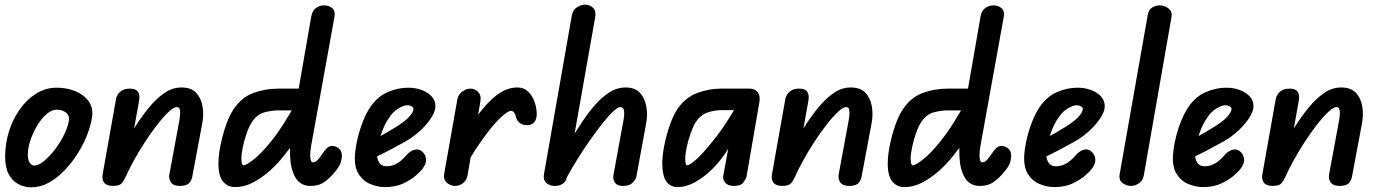

<svg xmlns="http://www.w3.org/2000/svg" viewBox="-20 -795 5915 821"><path d="M113 6Q85 6 59 -7.5Q33 -21 17.5 -49.5Q2 -78 2 -125Q2 -182 19 -235Q36 -288 66 -329.5Q96 -371 136 -395.5Q176 -420 222 -420Q266 -420 302.5 -405Q339 -390 359 -362Q379 -334 374 -297Q369 -261 353.5 -220.5Q338 -180 313 -140Q288 -100 256.5 -67Q225 -34 189 -14Q153 6 113 6ZM126 -87Q145 -87 169.5 -107.5Q194 -128 217 -158.5Q240 -189 256 -223Q272 -257 275 -283Q277 -303 261 -314.5Q245 -326 222 -326Q201 -326 179 -307Q157 -288 139 -258Q121 -228 110 -195Q99 -162 99 -133Q99 -110 107.5 -98.5Q116 -87 126 -87Z M749 0Q722 0 711.5 -14.5Q701 -29 704 -48L746 -275Q749 -290 750 -304.5Q751 -319 748.5 -328Q746 -337 736 -337Q723 -337 701 -316.5Q679 -296 652.5 -262Q626 -228 600 -188Q574 -148 552 -108Q530 -68 516 -36L508 -171Q531 -210 558 -253Q585 -296 616.5 -334.5Q648 -373 682.5 -397Q717 -421 756 -421Q797 -421 818.5 -398.5Q840 -376 846 -340.5Q852 -305 845 -268L803 -44Q801 -27 790 -13.5Q779 0 749 0ZM461 0Q434 -1 424.5 -15Q415 -29 419 -50L476 -371Q477 -379 483 -389.5Q489 -400 501.5 -408Q514 -416 536 -416Q561 -416 570 -402.5Q579 -389 575 -366L516 -36Q508 -19 498.5 -9.5Q489 0 461 0Z M1305 0Q1264 -1 1243.5 -35.5Q1223 -70 1220.5 -126.5Q1218 -183 1229 -254L1311 -725Q1316 -750 1331.5 -761Q1347 -772 1366 -772Q1387 -772 1401 -759.5Q1415 -747 1410 -722L1310 -169Q1307 -150 1306.5 -134.5Q1306 -119 1309 -110Q1312 -101 1317 -101Q1326 -101 1333 -106.5Q1340 -112 1346 -120L1361 -141Q1369 -154 1379 -162.5Q1389 -171 1399 -171Q1416 -171 1429 -160Q1442 -149 1442 -128Q1442 -118 1437.5 -102Q1433 -86 1417 -66Q1392 -34 1366.5 -16.5Q1341 1 1305 0ZM986 5Q953 5 933.5 -19Q914 -43 914 -96Q914 -129 922.5 -172Q931 -215 945.5 -257.5Q960 -300 979 -328Q1013 -379 1063.5 -397.5Q1114 -416 1170 -416H1305L1284 -323H1170Q1141 -323 1110 -314.5Q1079 -306 1058 -274Q1045 -255 1034.5 -224.5Q1024 -194 1018 -164.5Q1012 -135 1012 -117Q1012 -110 1013.5 -99Q1015 -88 1022 -88Q1032 -88 1063.5 -112Q1095 -136 1138 -189Q1170 -229 1198.5 -275Q1227 -321 1251 -363H1332Q1319 -323 1295 -279.5Q1271 -236 1244.5 -197Q1218 -158 1194 -129Q1166 -93 1131 -62.5Q1096 -32 1059.5 -13.5Q1023 5 986 5Z M1626 5Q1595 5 1563.5 -8Q1532 -21 1513 -51.5Q1494 -82 1498 -136Q1501 -170 1510 -207Q1519 -244 1533 -278.5Q1547 -313 1564 -338Q1595 -383 1638.5 -401.5Q1682 -420 1725 -420Q1757 -420 1783.5 -410Q1810 -400 1826 -382.5Q1842 -365 1842 -340Q1842 -319 1823.5 -290.5Q1805 -262 1775.5 -235Q1746 -208 1712 -189Q1691 -178 1663 -162.5Q1635 -147 1604 -132Q1573 -117 1545 -104L1559 -187Q1570 -193 1589.5 -203.5Q1609 -214 1630.5 -226.5Q1652 -239 1670 -250Q1711 -275 1729.5 -295.5Q1748 -316 1748 -329Q1748 -336 1740 -340.5Q1732 -345 1722 -345Q1706 -345 1682.5 -330.5Q1659 -316 1643 -290Q1628 -269 1617 -241.5Q1606 -214 1599.5 -185.5Q1593 -157 1592 -134Q1592 -115 1601.5 -99.5Q1611 -84 1633 -84Q1651 -84 1667 -91Q1683 -98 1695 -108.5Q1707 -119 1714 -127Q1732 -149 1751.5 -154.5Q1771 -160 1785 -147Q1799 -136 1801.5 -115.5Q1804 -95 1785 -71Q1780 -64 1759.5 -45.5Q1739 -27 1705.5 -11Q1672 5 1626 5Z M2235 -260Q2216 -259 2203 -269Q2190 -279 2186 -295Q2185 -303 2179.5 -312Q2174 -321 2165 -321Q2152 -321 2122 -293.5Q2092 -266 2049.5 -208Q2007 -150 1954 -58L1969 -226Q2009 -287 2045.5 -331Q2082 -375 2118 -398Q2154 -421 2193 -421Q2220 -421 2238.5 -403Q2257 -385 2266 -359Q2275 -333 2275 -307Q2275 -286 2265 -273Q2255 -260 2235 -260ZM1926 0Q1907 0 1891.5 -13Q1876 -26 1879 -50L1936 -372Q1941 -393 1958 -404.5Q1975 -416 1992 -416Q2012 -416 2025.5 -401Q2039 -386 2034 -360L1979 -44Q1975 -23 1959.5 -11.5Q1944 0 1926 0Z M2350 0Q2328 -1 2315 -14Q2302 -27 2306 -50L2425 -728Q2429 -751 2446 -763Q2463 -775 2482 -775Q2503 -775 2516.5 -761Q2530 -747 2525 -721L2404 -37Q2400 -18 2385 -8.5Q2370 1 2350 0ZM2643 0Q2619 0 2609.5 -14Q2600 -28 2603 -46L2645 -275Q2648 -290 2649 -304.5Q2650 -319 2646.5 -328Q2643 -337 2632 -337Q2622 -337 2602 -318.5Q2582 -300 2557 -268.5Q2532 -237 2504.5 -198Q2477 -159 2451 -117.5Q2425 -76 2404 -37L2382 -137Q2400 -164 2422.5 -200.5Q2445 -237 2470.5 -275.5Q2496 -314 2525 -347Q2554 -380 2586.5 -400.5Q2619 -421 2655 -421Q2695 -421 2716 -398.5Q2737 -376 2743.5 -340.5Q2750 -305 2743 -268L2701 -39Q2699 -29 2686 -14.5Q2673 0 2643 0Z M2878 5Q2846 5 2829 -19.5Q2812 -44 2812 -97Q2812 -130 2820.5 -173Q2829 -216 2843.5 -258Q2858 -300 2876 -328Q2911 -379 2961.5 -397.5Q3012 -416 3062 -416H3165V-324H3062Q3037 -324 3007 -314.5Q2977 -305 2955 -273Q2943 -253 2932.5 -223Q2922 -193 2916 -163.5Q2910 -134 2910 -114Q2910 -107 2911.5 -97.5Q2913 -88 2919 -88Q2927 -88 2954 -110.5Q2981 -133 3030 -194Q3065 -238 3091.5 -280Q3118 -322 3142 -363H3211Q3196 -328 3176 -292Q3156 -256 3135 -222Q3114 -188 3093 -157Q3065 -112 3029 -75.5Q2993 -39 2954 -17Q2915 5 2878 5ZM3118 0Q3092 0 3080.5 -14.5Q3069 -29 3073 -45L3118 -290V-416H3186Q3209 -416 3220.5 -400Q3232 -384 3227 -357L3172 -39Q3169 -29 3158.5 -14.5Q3148 0 3118 0Z M3611 0Q3584 0 3573.5 -14.5Q3563 -29 3566 -48L3608 -275Q3611 -290 3612 -304.5Q3613 -319 3610.5 -328Q3608 -337 3598 -337Q3585 -337 3563 -316.5Q3541 -296 3514.5 -262Q3488 -228 3462 -188Q3436 -148 3414 -108Q3392 -68 3378 -36L3370 -171Q3393 -210 3420 -253Q3447 -296 3478.5 -334.5Q3510 -373 3544.5 -397Q3579 -421 3618 -421Q3659 -421 3680.5 -398.5Q3702 -376 3708 -340.5Q3714 -305 3707 -268L3665 -44Q3663 -27 3652 -13.5Q3641 0 3611 0ZM3323 0Q3296 -1 3286.5 -15Q3277 -29 3281 -50L3338 -371Q3339 -379 3345 -389.5Q3351 -400 3363.5 -408Q3376 -416 3398 -416Q3423 -416 3432 -402.5Q3441 -389 3437 -366L3378 -36Q3370 -19 3360.5 -9.5Q3351 0 3323 0Z M4167 0Q4126 -1 4105.5 -35.5Q4085 -70 4082.5 -126.5Q4080 -183 4091 -254L4173 -725Q4178 -750 4193.5 -761Q4209 -772 4228 -772Q4249 -772 4263 -759.5Q4277 -747 4272 -722L4172 -169Q4169 -150 4168.5 -134.5Q4168 -119 4171 -110Q4174 -101 4179 -101Q4188 -101 4195 -106.5Q4202 -112 4208 -120L4223 -141Q4231 -154 4241 -162.5Q4251 -171 4261 -171Q4278 -171 4291 -160Q4304 -149 4304 -128Q4304 -118 4299.5 -102Q4295 -86 4279 -66Q4254 -34 4228.5 -16.5Q4203 1 4167 0ZM3848 5Q3815 5 3795.5 -19Q3776 -43 3776 -96Q3776 -129 3784.5 -172Q3793 -215 3807.5 -257.5Q3822 -300 3841 -328Q3875 -379 3925.5 -397.5Q3976 -416 4032 -416H4167L4146 -323H4032Q4003 -323 3972 -314.5Q3941 -306 3920 -274Q3907 -255 3896.5 -224.5Q3886 -194 3880 -164.5Q3874 -135 3874 -117Q3874 -110 3875.5 -99Q3877 -88 3884 -88Q3894 -88 3925.5 -112Q3957 -136 4000 -189Q4032 -229 4060.5 -275Q4089 -321 4113 -363H4194Q4181 -323 4157 -279.5Q4133 -236 4106.5 -197Q4080 -158 4056 -129Q4028 -93 3993 -62.5Q3958 -32 3921.5 -13.5Q3885 5 3848 5Z M4488 5Q4457 5 4425.5 -8Q4394 -21 4375 -51.5Q4356 -82 4360 -136Q4363 -170 4372 -207Q4381 -244 4395 -278.5Q4409 -313 4426 -338Q4457 -383 4500.5 -401.5Q4544 -420 4587 -420Q4619 -420 4645.5 -410Q4672 -400 4688 -382.5Q4704 -365 4704 -340Q4704 -319 4685.5 -290.5Q4667 -262 4637.5 -235Q4608 -208 4574 -189Q4553 -178 4525 -162.5Q4497 -147 4466 -132Q4435 -117 4407 -104L4421 -187Q4432 -193 4451.5 -203.5Q4471 -214 4492.5 -226.5Q4514 -239 4532 -250Q4573 -275 4591.5 -295.5Q4610 -316 4610 -329Q4610 -336 4602 -340.5Q4594 -345 4584 -345Q4568 -345 4544.5 -330.5Q4521 -316 4505 -290Q4490 -269 4479 -241.5Q4468 -214 4461.5 -185.5Q4455 -157 4454 -134Q4454 -115 4463.5 -99.5Q4473 -84 4495 -84Q4513 -84 4529 -91Q4545 -98 4557 -108.5Q4569 -119 4576 -127Q4594 -149 4613.5 -154.5Q4633 -160 4647 -147Q4661 -136 4663.5 -115.5Q4666 -95 4647 -71Q4642 -64 4621.5 -45.5Q4601 -27 4567.5 -11Q4534 5 4488 5Z M4816 0Q4797 0 4780 -12.5Q4763 -25 4768 -52L4888 -732Q4892 -754 4907 -763Q4922 -772 4939 -772Q4960 -772 4977 -758.5Q4994 -745 4989 -720L4871 -45Q4867 -23 4850.5 -11.5Q4834 0 4816 0Z M5124 5Q5093 5 5061.5 -8Q5030 -21 5011 -51.5Q4992 -82 4996 -136Q4999 -170 5008 -207Q5017 -244 5031 -278.5Q5045 -313 5062 -338Q5093 -383 5136.5 -401.5Q5180 -420 5223 -420Q5255 -420 5281.5 -410Q5308 -400 5324 -382.5Q5340 -365 5340 -340Q5340 -319 5321.5 -290.5Q5303 -262 5273.5 -235Q5244 -208 5210 -189Q5189 -178 5161 -162.5Q5133 -147 5102 -132Q5071 -117 5043 -104L5057 -187Q5068 -193 5087.5 -203.5Q5107 -214 5128.5 -226.5Q5150 -239 5168 -250Q5209 -275 5227.5 -295.5Q5246 -316 5246 -329Q5246 -336 5238 -340.5Q5230 -345 5220 -345Q5204 -345 5180.5 -330.5Q5157 -316 5141 -290Q5126 -269 5115 -241.5Q5104 -214 5097.5 -185.5Q5091 -157 5090 -134Q5090 -115 5099.5 -99.5Q5109 -84 5131 -84Q5149 -84 5165 -91Q5181 -98 5193 -108.5Q5205 -119 5212 -127Q5230 -149 5249.5 -154.5Q5269 -160 5283 -147Q5297 -136 5299.5 -115.5Q5302 -95 5283 -71Q5278 -64 5257.5 -45.5Q5237 -27 5203.5 -11Q5170 5 5124 5Z M5708 0Q5681 0 5670.5 -14.5Q5660 -29 5663 -48L5705 -275Q5708 -290 5709 -304.5Q5710 -319 5707.5 -328Q5705 -337 5695 -337Q5682 -337 5660 -316.5Q5638 -296 5611.5 -262Q5585 -228 5559 -188Q5533 -148 5511 -108Q5489 -68 5475 -36L5467 -171Q5490 -210 5517 -253Q5544 -296 5575.5 -334.5Q5607 -373 5641.5 -397Q5676 -421 5715 -421Q5756 -421 5777.5 -398.5Q5799 -376 5805 -340.5Q5811 -305 5804 -268L5762 -44Q5760 -27 5749 -13.5Q5738 0 5708 0ZM5420 0Q5393 -1 5383.5 -15Q5374 -29 5378 -50L5435 -371Q5436 -379 5442 -389.5Q5448 -400 5460.5 -408Q5473 -416 5495 -416Q5520 -416 5529 -402.5Q5538 -389 5534 -366L5475 -36Q5467 -19 5457.5 -9.5Q5448 0 5420 0Z"/></svg>

Font: Edu QLD Beginner SemiBold
Style: Regular
Weight: 600
Designer: Tina and Corey Anderson
Foundry: Google for Education
Version: Version 1.003